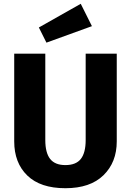

<svg xmlns="http://www.w3.org/2000/svg" viewBox="-20 -976 691 1013"><path d="M406 -956 465 -838 225 -751 185 -831ZM596 -693V-230Q596 -120 526 -51.5Q456 17 325 17Q193 17 124 -50Q55 -117 55 -230V-693H219V-237Q219 -170 244.5 -137.5Q270 -105 325 -105Q381 -105 406.5 -137.5Q432 -170 432 -237V-693Z"/></svg>

Font: FiraGO
Style: Bold
Weight: 700
Designer: bBox Type
Foundry: bBox Type GmbH
Version: Version 1.001;PS 001.001;hotconv 1.0.88;makeotf.lib2.5.64775